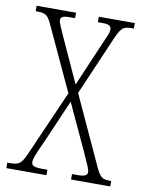

<svg xmlns="http://www.w3.org/2000/svg" viewBox="-82 -772 629 830"><g transform="rotate(10 233.0 -357.0)"><path d="M4 0H180V-24H156C117 -24 110 -32 110 -47C110 -61 118 -81 147 -144L228 -331L323 -126C346 -75 355 -56 355 -44C355 -32 348 -24 312 -24H288V0H460V-24H454C422 -24 411 -30 391 -74L253 -374L367 -638C388 -685 399 -690 435 -690H442V-714H284V-690H304C336 -690 343 -682 343 -668C343 -651 331 -631 319 -602L236 -408L147 -603C134 -633 121 -659 121 -669C121 -682 126 -690 162 -690H184V-714H11V-690H16C55 -690 65 -684 84 -641L212 -365L85 -76C64 -29 53 -24 10 -24H4Z"/></g></svg>

Font: Noto Serif Georgian ExtraCondensed ExtraLight
Style: Regular
Weight: 200
Width: 2
Designer: Monotype Design Team, Akaki Razmadze
Foundry: Google LLC
Version: Version 2.003